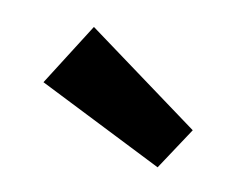

<svg xmlns="http://www.w3.org/2000/svg" viewBox="-46 -900 433 343"><g transform="rotate(15 170.0 -728.5)"><path d="M30 -716.5 91.5 -835.2 309.8 -702.6 266.3 -622.4Z"/></g></svg>

Font: Fira Sans Variable
Style: Regular
Weight: 400
Designer: Carrois Corporate & Edenspiekermann AG
Foundry: Carrois Corporate GbR & Edenspiekermann AG
Version: Version 4.202